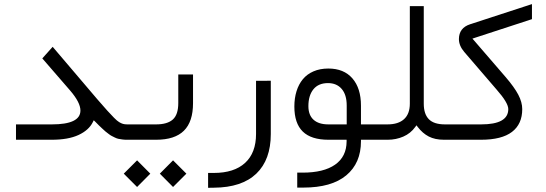

<svg xmlns="http://www.w3.org/2000/svg" viewBox="-20 -666 2603 915"><path d="M589.4 0H582.5Q571.8 0 562 -1.5Q552.2 -2.9 544.4 -4.4Q536.6 -5.9 527.1 -10.7Q517.6 -15.6 512 -18.3Q506.3 -21 496.6 -28.6Q486.8 -36.1 482.2 -39.8Q477.5 -43.5 466.6 -54Q455.6 -64.5 451.2 -68.6Q446.8 -72.8 434.1 -85.9L426.8 -92.8L422.4 -84Q403.3 -45.4 354.2 -22.7Q305.2 0 226.6 0H56.2V-73.2H227.1Q363.3 -73.2 363.3 -139.2Q363.3 -177.7 314 -234.9L181.6 -387.7L231 -442.9L443.4 -193.4Q473.6 -158.2 491 -139.2Q508.3 -120.1 523.2 -105Q538.1 -89.8 547.9 -84Q557.6 -78.1 565.9 -75.7Q574.2 -73.2 585.9 -73.2H589.4Q593.8 -73.2 596.4 -69.1Q599.1 -64.9 600.8 -57.4Q602.5 -49.8 602.5 -40V-34.7Q602.5 -18.6 599.1 -9.3Q595.7 0 589.4 0Z M741.7 161.6 804.7 98.1 868.2 161.6 804.7 225.1ZM569.8 161.6 633.3 98.1 696.3 161.6 633.3 225.1ZM585.9 -73.2H723.6Q777.3 -73.2 803.5 -96.4Q829.6 -119.6 829.6 -174.8V-311H899.9V-174.3Q899.9 -85.9 856.4 -43Q813 0 724.1 0H585.9Q573.2 0 573.2 -34.7V-40Q573.2 -50.3 574.7 -57.6Q576.2 -64.9 579.1 -69.1Q582 -73.2 585.9 -73.2Z M998.5 158.2Q1095.7 158.2 1147.9 110.4Q1200.2 62.5 1200.2 -27.3V-280.8L1270.5 -281.2V-27.3Q1270.5 95.2 1201.7 161.4Q1132.8 227.5 999.5 228.5L971.7 229V158.2Z M1775.9 0H1707.5H1700.2V7.3Q1700.2 111.3 1630.1 169.7Q1560.1 228 1425.3 228H1396.5V156.7H1422.4Q1522.5 156.7 1576.9 118.7Q1631.3 80.6 1631.8 8.3V7.3V0H1624.5H1545.4Q1462.9 0 1422.9 -39.1Q1382.8 -78.1 1382.8 -158.2Q1382.8 -198.2 1393.1 -231.2Q1403.3 -264.2 1423.1 -288.3Q1442.9 -312.5 1473.9 -325.9Q1504.9 -339.4 1544.9 -339.4Q1618.7 -339.4 1659.4 -292.5Q1700.2 -245.6 1700.2 -162.6V-80.6V-73.2H1707.5H1775.9Q1782.2 -73.2 1785.6 -64.2Q1789.1 -55.2 1789.1 -40V-34.7Q1789.1 -18.6 1785.6 -9.3Q1782.2 0 1775.9 0ZM1449.7 -160.2Q1449.7 -117.7 1474.1 -95.5Q1498.5 -73.2 1544.9 -73.2H1625H1632.3V-80.6V-163.1Q1632.3 -214.4 1608.4 -242.2Q1584.5 -270 1543 -270Q1497.6 -270 1473.6 -240.5Q1449.7 -210.9 1449.7 -160.2Z M2107.9 0H2095.7Q2053.2 0 2023.4 -15.4Q1993.7 -30.8 1970.7 -61L1964.8 -68.8L1959 -61Q1937 -30.3 1902.1 -15.1Q1867.2 0 1827.6 0H1772Q1759.3 0 1759.3 -34.7V-40Q1759.3 -50.3 1760.7 -57.6Q1762.2 -64.9 1765.1 -69.1Q1768.1 -73.2 1772 -73.2H1826.7Q1878.4 -73.2 1905.8 -98.4Q1933.1 -123.5 1933.1 -171.9V-636.7H1999.5V-171.9Q1999.5 -122.6 2023.7 -97.9Q2047.9 -73.2 2100.6 -73.2H2107.9Q2113.8 -73.2 2117.2 -64.2Q2120.6 -55.2 2120.6 -40V-34.7Q2120.6 -19 2117.2 -9.5Q2113.8 0 2107.9 0Z M2103.5 -73.2H2272.9Q2402.3 -73.2 2402.3 -146Q2402.3 -176.3 2345.7 -240.2L2192.4 -418.5Q2167 -448.2 2167 -480Q2167.5 -533.2 2220.2 -550.3L2515.1 -646.5V-574.7L2241.7 -485.4L2231.4 -481.9L2238.8 -473.6L2389.2 -299.3Q2431.2 -250.5 2450 -214.6Q2468.8 -178.7 2468.8 -146Q2468.8 -74.7 2419.9 -37.4Q2371.1 0 2272 0H2103.5Q2090.8 0 2090.8 -34.7V-40Q2090.8 -50.3 2092.3 -57.6Q2093.8 -64.9 2096.7 -69.1Q2099.6 -73.2 2103.5 -73.2Z"/></svg>

Font: Shabnam Light FD-WOL
Style: Light-FD-WOL
Weight: 300
Foundry: DejaVu fonts team - Redesigned by Saber Rastikerdar - Based on Vazir font
Version: Version 5.0.0